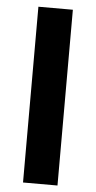

<svg xmlns="http://www.w3.org/2000/svg" viewBox="-54 -794 413 827"><g transform="rotate(5 152.5 -380.0)"><path d="M227 0H78V-760H227Z"/></g></svg>

Font: Noto Sans New Tai Lue
Style: Regular
Weight: 400
Designer: Monotype Design Team
Foundry: Monotype Imaging Inc.
Version: Version 2.003